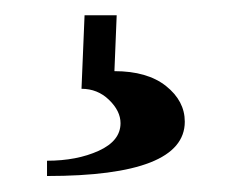

<svg xmlns="http://www.w3.org/2000/svg" viewBox="-20 -41 296 245"><path d="M40 164.1Q78.1 164.1 106 151.4Q133.8 138.7 133.8 116.2Q133.8 100.6 119.1 86.4Q104.5 72.3 84 72.3L87.9 -21.5H128.9L126 49.8Q168 49.8 191.9 68.8Q215.8 87.9 215.8 114.3Q215.8 183.6 40 183.6Z"/></svg>

Font: TriodPostnaja
Style: Medium
Weight: 500
Version: 20110805